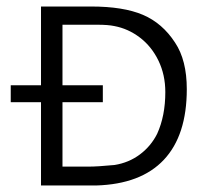

<svg xmlns="http://www.w3.org/2000/svg" viewBox="-20 -570 632 590"><path d="M275 0H106V-256H13V-308H106V-550H260Q359 -550 419 -524.5Q479 -499 518 -439Q554 -385 554 -296Q554 -154 483.5 -79Q413 -4 275 0ZM252 -58Q280 -58 332 -63Q376 -70 410 -95.5Q444 -121 463 -159Q488 -214 488 -287Q488 -340 467 -383.5Q446 -427 410 -454.5Q374 -482 331 -490Q312 -494 279 -494H172V-308H296V-256H172V-58Z"/></svg>

Font: Cambay Devanagari
Style: Regular
Weight: 400
Designer: Pooja Saxena
Foundry: Pooja Saxena
Version: Version 1.180;PS 001.180;hotconv 1.0.70;makeotf.lib2.5.58329